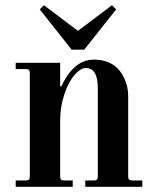

<svg xmlns="http://www.w3.org/2000/svg" viewBox="-20 -714 596 734"><path d="M40 0V-24H78Q87 -24 90.5 -27.5Q94 -31 94 -40V-434Q94 -443 90.5 -446.5Q87 -450 78 -450H40V-474H210V-385L215 -384Q235 -430 266.5 -458Q298 -486 339 -486Q385 -486 416 -464Q441 -446 455.5 -414Q470 -382 470 -348V-40Q470 -31 473.5 -27.5Q477 -24 486 -24H524V0H306V-24H338Q347 -24 350.5 -27.5Q354 -31 354 -40V-377Q354 -454 308 -454Q288 -454 265 -427.5Q242 -401 226 -353.5Q210 -306 210 -254V-40Q210 -31 213.5 -27.5Q217 -24 226 -24H258V0ZM132 -678 148 -694 278 -596 408 -694 424 -678 302 -524H254Z"/></svg>

Font: Old Standard TT
Style: Bold
Weight: 700
Designer: Alexey Kryukov <alexios@thessalonica.org.ru>
Version: Version 2.2